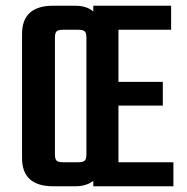

<svg xmlns="http://www.w3.org/2000/svg" viewBox="-20 -651 655 671"><path d="M394 -84H586V0H306V-19Q282 0 243 0H166Q57 0 57 -99V-532Q57 -631 166 -631H242Q283 -631 306 -611V-631H578V-547H394V-365H549V-282H394ZM282 -111V-520Q282 -536 276 -541.5Q270 -547 253 -547H200Q184 -547 178 -541.5Q172 -536 172 -520V-111Q172 -95 178 -89.5Q184 -84 200 -84H253Q270 -84 276 -89.5Q282 -95 282 -111Z"/></svg>

Font: Teko Medium
Style: Regular
Weight: 500
Designer: Manushi Parikh, Jonny Pinhorn
Foundry: Indian Type Foundry
Version: Version 1.106;PS 1.0;hotconv 1.0.78;makeotf.lib2.5.61930; tt